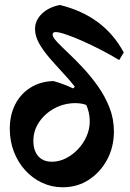

<svg xmlns="http://www.w3.org/2000/svg" viewBox="-20 -763 536 790"><path d="M238.1 7.5Q192.8 7.5 153.4 -10.9Q113.9 -29.3 84.2 -61.8Q54.4 -94.3 37.4 -138.1Q20.3 -181.9 20.3 -232.8Q20.3 -289.5 42.4 -333.1Q64.5 -376.7 105.2 -402.3Q145.9 -427.9 199.7 -429.5Q221.6 -423.4 241.4 -416Q261.3 -408.5 281 -399.2L302.3 -421.8L361 -319.3Q343.6 -329 326.8 -333.9Q310 -338.7 288.1 -338.7Q241.6 -337.8 202.8 -316.5Q164 -295.2 140.7 -260.2Q117.3 -225.3 117.3 -183.9Q117.3 -143.5 137.3 -120.5Q157.3 -97.6 193.3 -97.6Q223.2 -97.6 251 -111.6Q278.8 -125.7 301.2 -149.4Q323.6 -173.2 336.5 -202.9Q349.3 -232.6 349.3 -263.9Q349.3 -301.4 332.9 -336Q316.5 -370.6 291 -402.7Q265.4 -434.9 236.9 -465.4Q208.4 -496 182.9 -525.6Q157.4 -555.3 140.9 -584.5Q124.5 -613.7 124.1 -643.3Q124.1 -679 152.2 -706.3Q180.4 -733.6 226.4 -742.5Q408.3 -698.1 489.2 -547L470.4 -515.8Q434.6 -537.6 394.8 -558.1Q354.9 -578.6 317.7 -595.1Q280.6 -611.5 251.4 -621.3Q222.3 -631.1 208.6 -631.1Q196.5 -631.1 196.5 -620Q197.1 -609.5 215.4 -589.9Q233.8 -570.4 262.5 -543.4Q291.2 -516.4 323.2 -482Q355.1 -447.6 383.8 -406.9Q412.5 -366.2 430.6 -320Q448.7 -273.7 448.7 -222.3Q448.7 -158.4 420.9 -106.3Q393 -54.3 345.7 -23.4Q298.4 7.5 238.1 7.5Z"/></svg>

Font: Alegreya
Style: Regular
Weight: 400
Designer: Juan Pablo del Peral
Foundry: Huerta Tipografica
Version: Version 2.009